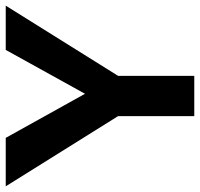

<svg xmlns="http://www.w3.org/2000/svg" viewBox="-36 -670 704 676"><g transform="rotate(-90 316.0 -332.0)"><path d="M323.8 -384.7 168.6 -663.8H-2L245.1 -268.3V0H387V-268.3L634.1 -663.8H478.3Z"/></g></svg>

Font: Diatome Awesome Bold
Style: Regular
Weight: 400
Designer: 15.100.17
Foundry: 15.100.17
Version: Version 1.010;Fontself Maker 3.5.8